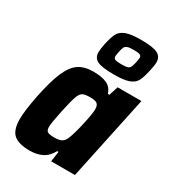

<svg xmlns="http://www.w3.org/2000/svg" viewBox="-191 -892 907 1006"><g transform="rotate(30 262.5 -389.5)"><path d="M20 -111Q20 -158 39 -256Q60 -359 84 -415Q108 -471 142 -494.5Q176 -518 230 -518Q282 -518 312.5 -504Q343 -490 354 -454H363L381 -510H525L417 0H273L282 -62H274Q252 -22 220 -7Q188 8 148 8Q80 8 50 -18Q20 -44 20 -111ZM293 -156Q305 -184 321 -254Q337 -324 337 -351Q337 -375 325.5 -384Q314 -393 284 -393Q252 -393 238 -385.5Q224 -378 214.5 -351Q205 -324 190 -255Q173 -173 173 -152Q173 -129 184 -122.5Q195 -116 226 -116Q254 -116 269 -124.5Q284 -133 293 -156ZM202 -619Q202 -637 209 -672Q219 -718 231 -741Q243 -764 273 -775.5Q303 -787 363 -787Q437 -787 464.5 -772.5Q492 -758 492 -725Q492 -706 484 -672Q474 -625 462 -602.5Q450 -580 420 -569Q390 -558 330 -558Q256 -558 229 -572Q202 -586 202 -619ZM399 -670Q400 -676 402 -686Q404 -696 404 -701Q404 -713 394 -717.5Q384 -722 357 -722Q332 -722 320 -718Q308 -714 303 -705Q298 -696 294 -675Q293 -669 291 -659.5Q289 -650 289 -645Q289 -633 299 -628.5Q309 -624 337 -624Q362 -624 373.5 -627.5Q385 -631 389.5 -640Q394 -649 399 -670Z"/></g></svg>

Font: Saira Semi Condensed
Style: Bold Italic
Weight: 700
Width: 4
Italic angle: -12°
Designer: Hector Gatti with collaboration of the Omnibus-Type team
Foundry: Omnibus-Type
Version: Version 1.001; ttfautohint (v1.8)